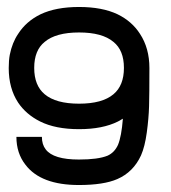

<svg xmlns="http://www.w3.org/2000/svg" viewBox="-20 -530 490 550"><path d="M206 0Q277 0 316 -17Q362 -37 384 -85Q395 -110 400.5 -150.5Q406 -191 407 -225.5Q408 -260 408 -335Q408 -392 381 -433Q358 -469 317 -489Q273 -510 206.5 -510Q140 -510 96 -489Q55 -469 32 -433Q15 -408 8 -373Q5 -357 5 -335Q5 -277 32 -236Q55 -202 95 -182Q139 -160 206.5 -160Q274 -160 318 -182Q325 -186 332 -190Q328 -139 318 -115Q308 -93 288 -84Q261 -73 206 -73Q133 -73 111 -102Q100 -116 100 -138H27Q27 -91 53 -58Q97 0 206 0ZM305 -410Q335 -386 335 -335.5Q335 -285 305 -260Q273 -233 206.5 -233Q140 -233 108 -260Q78 -285 78 -335.5Q78 -386 108 -410Q140 -437 206.5 -437Q273 -437 305 -410Z"/></svg>

Font: Venice Serif Bold
Style: Regular
Weight: 700
Designer: Bruno Pierini
Foundry: Unio | Creative Solutions
Version: Version 1.000;PS 001.000;hotconv 1.0.70;makeotf.lib2.5.58329